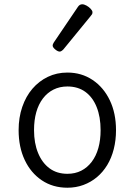

<svg xmlns="http://www.w3.org/2000/svg" viewBox="-20 -858 629 897"><path d="M295 19Q227 19 175.5 -15.5Q124 -50 95.5 -110.5Q67 -171 67 -250Q67 -309 84 -358.5Q101 -408 131.5 -443.5Q162 -479 203.5 -499Q245 -519 295 -519Q361 -519 412.5 -484.5Q464 -450 493 -389.5Q522 -329 522 -250Q522 -203 511.5 -161.5Q501 -120 481 -87Q461 -54 433 -30.5Q405 -7 370 6Q335 19 295 19ZM295 -46Q331 -46 359.5 -60.5Q388 -75 408.5 -102Q429 -129 439.5 -166.5Q450 -204 450 -250Q450 -312 431.5 -358Q413 -404 378.5 -429Q344 -454 295 -454Q259 -454 230 -439.5Q201 -425 180.5 -398Q160 -371 149.5 -334Q139 -297 139 -250Q139 -189 158 -143Q177 -97 211.5 -71.5Q246 -46 295 -46ZM259 -617Q250 -617 238 -627Q226 -637 226 -645Q226 -648 227 -651Q228 -654 231 -659L344 -826Q348 -832 353 -835Q358 -838 364 -838Q373 -838 384 -832Q395 -826 403.5 -817Q412 -808 412 -801Q412 -795 410 -791.5Q408 -788 402 -781L276 -627Q266 -617 259 -617Z"/></svg>

Font: Playwrite BE WAL Light
Style: Regular
Weight: 300
Version: Version 1.002